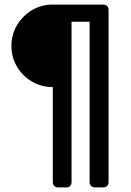

<svg xmlns="http://www.w3.org/2000/svg" viewBox="-20 -720 572 840"><path d="M234 100Q224 100 217.5 93.5Q211 87 211 77V-339Q161 -339 120 -363Q79 -387 54.5 -428Q30 -469 30 -519Q30 -569 54.5 -610Q79 -651 120 -675.5Q161 -700 211 -700H432Q442 -700 448.5 -693.5Q455 -687 455 -677V77Q455 87 448.5 93.5Q442 100 432 100H395Q385 100 378.5 93.5Q372 87 372 77V-625H293V77Q293 87 287 93.5Q281 100 271 100Z"/></svg>

Font: Rubik Light
Style: Regular
Weight: 400
Version: Version 2.101